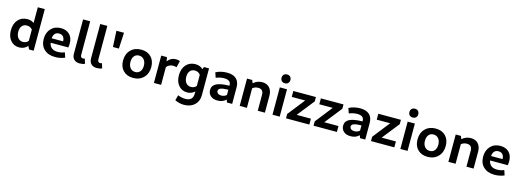

<svg xmlns="http://www.w3.org/2000/svg" viewBox="2 -1903 8927 3297"><g transform="rotate(15 4466.0 -254.5)"><path d="M253 10Q159 10 100.5 -58.5Q42 -127 42 -239Q42 -355 104.5 -425.5Q167 -496 270 -496Q341 -496 387 -459V-739H511V0H429L402 -56Q345 10 253 10ZM171 -247Q171 -179 204 -138.5Q237 -98 293 -98Q352 -98 387 -142V-342Q351 -388 287 -388Q233 -388 202 -350Q171 -312 171 -247Z M893 10Q769 10 697 -57.5Q625 -125 625 -242Q625 -355 691.5 -425.5Q758 -496 867 -496Q964 -496 1021 -438Q1078 -380 1078 -280Q1078 -248 1072 -208H757Q780 -87 913 -87Q975 -87 1036 -112L1065 -24Q983 10 893 10ZM858 -398Q765 -398 754 -286H958Q958 -339 931.5 -368.5Q905 -398 858 -398Z M1328 7Q1264 7 1228 -29Q1192 -65 1192 -128V-739H1318V-144Q1318 -90 1364 -90Q1378 -90 1395 -96L1421 -11Q1382 7 1328 7Z M1633 7Q1569 7 1533 -29Q1497 -65 1497 -128V-739H1623V-144Q1623 -90 1669 -90Q1683 -90 1700 -96L1726 -11Q1687 7 1633 7Z M1810 -414 1795 -699H1930L1915 -414Z M2279 10Q2168 10 2102.5 -57Q2037 -124 2037 -235Q2037 -353 2107.5 -424.5Q2178 -496 2294 -496Q2404 -496 2469.5 -429.5Q2535 -363 2535 -251Q2535 -134 2464.5 -62Q2394 10 2279 10ZM2290 -98Q2343 -98 2374.5 -136Q2406 -174 2406 -238Q2406 -306 2372 -347Q2338 -388 2282 -388Q2229 -388 2197.5 -350Q2166 -312 2166 -246Q2166 -179 2200 -138.5Q2234 -98 2290 -98Z M2649 0V-486H2751L2763 -414Q2821 -491 2911 -491Q2952 -491 2983 -477L2954 -360Q2926 -371 2892 -371Q2823 -371 2777 -316V0Z M3240 10Q3146 10 3087.5 -58.5Q3029 -127 3029 -239Q3029 -355 3091.5 -425.5Q3154 -496 3256 -496Q3342 -496 3392 -443L3408 -486H3499V-8Q3499 99 3428.5 164.5Q3358 230 3242 230Q3162 230 3081 192L3106 97Q3173 125 3241 125Q3306 125 3340 92.5Q3374 60 3374 -2V-43Q3319 10 3240 10ZM3158 -247Q3158 -179 3191 -138.5Q3224 -98 3279 -98Q3339 -98 3374 -141V-338Q3338 -388 3274 -388Q3220 -388 3189 -350Q3158 -312 3158 -247Z M3779 10Q3702 10 3656.5 -29.5Q3611 -69 3611 -135Q3611 -212 3684 -249.5Q3757 -287 3914 -289V-302Q3914 -390 3794 -390Q3727 -390 3650 -360L3620 -449Q3709 -496 3821 -496Q3929 -496 3984.5 -443.5Q4040 -391 4040 -292V0H3948L3930 -48Q3874 10 3779 10ZM3739 -152Q3739 -124 3761.5 -107Q3784 -90 3821 -90Q3876 -90 3914 -125V-218Q3821 -217 3780 -201Q3739 -185 3739 -152Z M4174 0V-486H4266L4288 -433Q4354 -494 4445 -494Q4527 -494 4574.5 -442Q4622 -390 4622 -300V0H4495V-282Q4495 -383 4401 -383Q4346 -383 4302 -348V0Z M4822 -576Q4786 -576 4764.5 -597Q4743 -618 4743 -654Q4743 -690 4764.5 -711.5Q4786 -733 4822 -733Q4857 -733 4878.5 -711.5Q4900 -690 4900 -654Q4900 -618 4878.5 -597Q4857 -576 4822 -576ZM4757 0V-486H4885V0Z M4997 0V-77L5236 -381H4997V-486H5399V-409L5159 -105H5412V0Z M5487 0V-77L5726 -381H5487V-486H5889V-409L5649 -105H5902V0Z M6145 10Q6068 10 6022.5 -29.5Q5977 -69 5977 -135Q5977 -212 6050 -249.5Q6123 -287 6280 -289V-302Q6280 -390 6160 -390Q6093 -390 6016 -360L5986 -449Q6075 -496 6187 -496Q6295 -496 6350.5 -443.5Q6406 -391 6406 -292V0H6314L6296 -48Q6240 10 6145 10ZM6105 -152Q6105 -124 6127.5 -107Q6150 -90 6187 -90Q6242 -90 6280 -125V-218Q6187 -217 6146 -201Q6105 -185 6105 -152Z M6508 0V-77L6747 -381H6508V-486H6910V-409L6670 -105H6923V0Z M7095 -576Q7059 -576 7037.5 -597Q7016 -618 7016 -654Q7016 -690 7037.5 -711.5Q7059 -733 7095 -733Q7130 -733 7151.5 -711.5Q7173 -690 7173 -654Q7173 -618 7151.5 -597Q7130 -576 7095 -576ZM7030 0V-486H7158V0Z M7514 10Q7403 10 7337.5 -57Q7272 -124 7272 -235Q7272 -353 7342.5 -424.5Q7413 -496 7529 -496Q7639 -496 7704.5 -429.5Q7770 -363 7770 -251Q7770 -134 7699.5 -62Q7629 10 7514 10ZM7525 -98Q7578 -98 7609.5 -136Q7641 -174 7641 -238Q7641 -306 7607 -347Q7573 -388 7517 -388Q7464 -388 7432.5 -350Q7401 -312 7401 -246Q7401 -179 7435 -138.5Q7469 -98 7525 -98Z M7884 0V-486H7976L7998 -433Q8064 -494 8155 -494Q8237 -494 8284.5 -442Q8332 -390 8332 -300V0H8205V-282Q8205 -383 8111 -383Q8056 -383 8012 -348V0Z M8705 10Q8581 10 8509 -57.5Q8437 -125 8437 -242Q8437 -355 8503.5 -425.5Q8570 -496 8679 -496Q8776 -496 8833 -438Q8890 -380 8890 -280Q8890 -248 8884 -208H8569Q8592 -87 8725 -87Q8787 -87 8848 -112L8877 -24Q8795 10 8705 10ZM8670 -398Q8577 -398 8566 -286H8770Q8770 -339 8743.5 -368.5Q8717 -398 8670 -398Z"/></g></svg>

Font: Cantarell
Style: Bold
Weight: 700
Designer: Dave Crossland, Nikolaus Waxweiler, Florian Fecher, Jacques Le Bailly, Eben Sorkin, Alexei Vanyashin, Alexios Zavras, Em
Version: Version 0.303